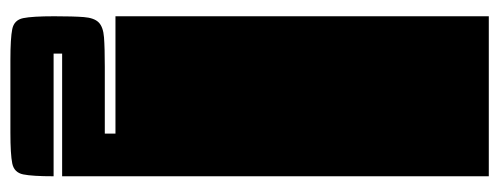

<svg xmlns="http://www.w3.org/2000/svg" viewBox="-308 -432 937 360"><g transform="rotate(90 160.0 -251.5)"><path d="M10 0V-700H310V0ZM10 115Q10 79 11.5 59.5Q13 40 21.5 31.5Q30 23 49.5 21.5Q69 20 105 20H230V0H310V100H80V116H310Q310 156 306.5 173Q303 190 286 193.5Q269 197 228 197H92Q51 197 34 193.5Q17 190 13.5 173Q10 156 10 115Z"/></g></svg>

Font: Badeen Display
Style: Regular
Weight: 400
Version: Version 1.000; ttfautohint (v1.8.4.7-5d5b)